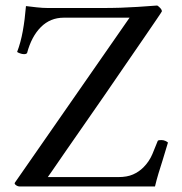

<svg xmlns="http://www.w3.org/2000/svg" viewBox="-20 -675 658 695"><path d="M211 -611Q162 -611 128 -577Q94 -543 78 -483Q75 -479 67 -479Q60 -479 52 -482Q44 -485 42 -487Q55 -521 62.5 -562.5Q70 -604 74 -653Q90 -651 112.5 -648.5Q135 -646 154 -646H344Q385 -646 416 -647Q447 -648 477.5 -650Q508 -652 549 -655Q552 -654 559 -647Q566 -640 566 -634Q566 -633 548 -606.5Q530 -580 500.5 -537Q471 -494 434.5 -441Q398 -388 359 -331Q320 -274 283 -221.5Q246 -169 217 -126.5Q188 -84 170.5 -59Q153 -34 153 -34H408Q440 -34 461.5 -43.5Q483 -53 499 -69Q520 -90 531.5 -117Q543 -144 551 -165Q552 -167 556 -167.5Q560 -168 564 -168Q572 -168 578.5 -165Q585 -162 588 -159Q577 -121 568.5 -94.5Q560 -68 553.5 -46.5Q547 -25 541 0H52Q44 0 37.5 -5Q31 -10 34 -14L449 -611Z"/></svg>

Font: Amiri
Style: Regular
Weight: 400
Designer: Khaled Hosny
Version: Version 0.114